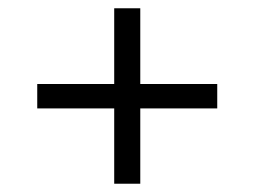

<svg xmlns="http://www.w3.org/2000/svg" viewBox="-20 -582 615 464"><path d="M505 -320H319V-138H256V-320H70V-379H256V-562H319V-379H505Z"/></svg>

Font: APTA Sans Regular
Style: Regular
Weight: 400
Version: Version 7.200